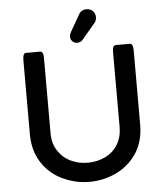

<svg xmlns="http://www.w3.org/2000/svg" viewBox="-60 -935 859 1006"><g transform="rotate(-5 370.0 -432.0)"><path d="M334 -748Q334 -758.3 341.8 -772L391.6 -858.9Q395 -865.7 399.9 -870.6Q412.6 -882.8 432.6 -882.8Q452.1 -882.8 465.8 -869.6Q478.5 -856.4 478.5 -837.2Q478.5 -817.9 466.3 -805.7L399.4 -726.1Q387.7 -711.9 370.1 -711.9Q354.5 -711.9 344.2 -722.2Q334 -732.4 334 -748ZM80.1 -255.9V-641.6Q80.1 -656.7 82 -666Q84.5 -678.2 91.8 -681.6Q94.2 -682.6 96.7 -682.6H171.9Q177.2 -682.6 181.2 -678.7Q185.1 -674.8 186.8 -665.8Q188.5 -656.7 188.5 -641.6V-252.9Q188.5 -196.3 214.4 -159.2Q222.2 -147.5 227.1 -141.6Q231.9 -135.7 236.3 -131.8Q254.9 -113.3 279.8 -101.1Q321.3 -81.1 370.1 -81.1Q418 -81.1 460 -100.6Q503.4 -121.1 527.6 -160.4Q551.8 -199.7 551.8 -252.9V-641.6Q551.8 -656.7 553 -663.3Q554.2 -669.9 555.4 -673.1Q556.6 -676.3 559.1 -678.2Q563 -682.6 568.4 -682.6H643.6Q648.9 -682.6 652.8 -678.7Q656.7 -674.8 658.4 -665.8Q660.2 -656.7 660.2 -641.6V-255.9Q660.2 -167.5 617.7 -103.5Q603.5 -82.5 585 -64Q552.7 -31.7 510.3 -11.7Q444.3 19.5 371.1 19.5Q297.9 19.5 232.9 -10.7Q163.1 -42 121.6 -105.7Q80.1 -169.4 80.1 -255.9Z"/></g></svg>

Font: YuPearl-SemiBold
Style: SemiBold
Weight: 600
Designer: Max Yao
Foundry: Max-Everyday
Version: Version 1.011; ttfautohint (v1.8.3)